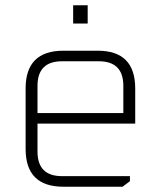

<svg xmlns="http://www.w3.org/2000/svg" viewBox="-20 -707 609 727"><path d="M77 -143V-372Q77 -515 220 -515H350Q492 -515 492 -372V-239H122V-133Q122 -40 215 -40H472V-21L444 0H220Q77 0 77 -143ZM122 -279H447V-382Q447 -475 354 -475H215Q122 -475 122 -382ZM257 -618V-687H312V-618Z"/></svg>

Font: Oxanium ExtraLight
Style: Regular
Weight: 200
Designer: Severin Meyer
Version: Version 2.000